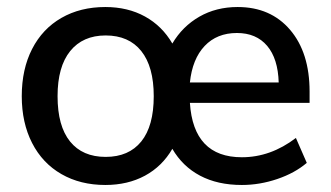

<svg xmlns="http://www.w3.org/2000/svg" viewBox="-20 -520 942 547"><path d="M862 -227H521Q531 -72 669 -72Q751 -72 823 -127L854 -56Q820 -27 770 -10Q720 7 669 7Q600 7 550 -19.5Q500 -46 471 -96Q442 -46 393 -19.5Q344 7 280 7Q209 7 155 -24Q101 -55 71.5 -112.5Q42 -170 42 -246Q42 -323 71.5 -380.5Q101 -438 155 -469Q209 -500 280 -500Q344 -500 393 -473Q442 -446 471 -396Q500 -445 548 -472.5Q596 -500 657 -500Q751 -500 806.5 -435Q862 -370 862 -259ZM521 -285H774Q772 -353 741 -389.5Q710 -426 655 -426Q598 -426 563 -389Q528 -352 521 -285ZM418 -246Q418 -330 382.5 -374.5Q347 -419 281 -419Q216 -419 180 -374.5Q144 -330 144 -246Q144 -161 179.5 -117Q215 -73 281 -73Q347 -73 382.5 -117Q418 -161 418 -246Z"/></svg>

Font: wassup Sans
Style: Medium
Weight: 600
Version: Version 2.001